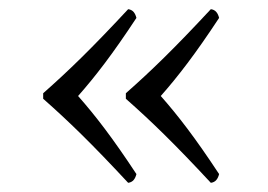

<svg xmlns="http://www.w3.org/2000/svg" viewBox="-20 -424 583 418"><path d="M150 -215C187.5 -172.5 225 -124 277 -45C274.5 -35 269.5 -27.2 259 -26C179.5 -111.5 129.5 -160 74 -209V-221C129.5 -270 179.5 -318.5 259 -404C269.5 -402.8 274.5 -395 277 -385C225 -306 187.5 -257.5 150 -215ZM330 -215C367.5 -172.5 405 -124 457 -45C454.5 -35 449.5 -27.2 439 -26C359.5 -111.5 309.5 -160 254 -209V-221C309.5 -270 359.5 -318.5 439 -404C449.5 -402.8 454.5 -395 457 -385C405 -306 367.5 -257.5 330 -215Z"/></svg>

Font: Libertinus Serif Display
Style: Regular
Weight: 400
Designer: Philipp H. Poll
Foundry: Khaled Hosny
Version: Version 6.1